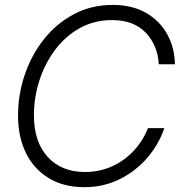

<svg xmlns="http://www.w3.org/2000/svg" viewBox="-20 -759 742 790"><path d="M327.1 11.2Q242.2 11.2 180.9 -25.9Q119.6 -63 86.9 -129.2Q54.2 -195.3 54.2 -283.7Q54.2 -370.1 81.8 -451.4Q109.4 -532.7 160.6 -597.4Q211.9 -662.1 283.7 -700.4Q355.5 -738.8 443.4 -738.8Q523.9 -738.8 580.8 -706.1Q637.7 -673.3 668.2 -617.9Q698.7 -562.5 699.7 -494.6H633.3Q628.9 -572.8 579.6 -624.5Q530.3 -676.3 440.9 -676.3Q368.2 -676.3 308.8 -643.6Q249.5 -610.8 207.3 -554.7Q165 -498.5 142.3 -428.5Q119.6 -358.4 119.6 -284.2Q119.6 -175.3 176.3 -113.3Q232.9 -51.3 329.6 -51.3Q390.6 -51.3 441.9 -75Q493.2 -98.6 531 -139.6Q568.8 -180.7 588.9 -231.9H656.2Q633.3 -164.6 585.7 -109.4Q538.1 -54.2 471.9 -21.5Q405.8 11.2 327.1 11.2Z"/></svg>

Font: Inter Display Light
Style: Italic
Weight: 300
Italic angle: -9.39999°
Designer: Rasmus Andersson
Foundry: rsms
Version: Version 4.000;git-a52131595